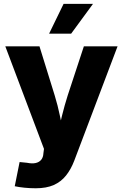

<svg xmlns="http://www.w3.org/2000/svg" viewBox="-20 -778 643 1004"><path d="M57.1 195.8 82.5 69.3 121.1 73.2Q147.5 78.6 166.3 74.5Q185.1 70.3 195.6 57.4Q206.1 44.4 207 23.4L210 0.5L7.8 -535.6H186.5L266.1 -278.8Q282.2 -226.1 293.2 -172.9Q304.2 -119.6 316.9 -61H277.8Q291 -119.6 304.2 -173.1Q317.4 -226.6 334 -278.8L418.5 -535.6H594.7L368.2 62.5Q351.1 107.4 325.2 139.9Q299.3 172.4 261 189.5Q222.7 206.5 167 206.5Q137.2 206.5 108.2 203.6Q79.1 200.7 57.1 195.8ZM236.8 -602.1 312.5 -757.8H466.3L352.1 -602.1Z"/></svg>

Font: Inter 20pt ExtraBold
Style: Regular
Weight: 800
Version: Version 4.001;git-66647c0bb